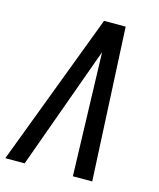

<svg xmlns="http://www.w3.org/2000/svg" viewBox="-126 -814 737 892"><g transform="rotate(15 242.5 -367.5)"><path d="M-15 0 263 -735H367L403 0H310L295 -490Q294 -516 293.5 -541.5Q293 -567 292 -592Q283 -567 273.5 -541.5Q264 -516 255 -490L78 0Z"/></g></svg>

Font: Iosevka Medium
Style: Italic
Weight: 500
Italic angle: -9°
Monospace: yes
Designer: Belleve Invis
Foundry: Belleve Invis
Version: Version 32.5.0; ttfautohint (v1.8.4)